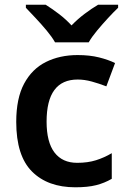

<svg xmlns="http://www.w3.org/2000/svg" viewBox="-20 -786 541 816"><path d="M300 10Q183 10 116 -57Q49 -124 49 -268Q49 -368 82.5 -430.5Q116 -493 175 -522.5Q234 -552 310 -552Q361 -552 401 -542Q441 -532 469 -518L432 -419Q401 -431 370 -439.5Q339 -448 310 -448Q178 -448 178 -269Q178 -182 211.5 -138Q245 -94 308 -94Q353 -94 388 -105Q423 -116 455 -135V-26Q424 -8 388.5 1Q353 10 300 10ZM214 -606Q201 -629 178.5 -656Q156 -683 132 -708.5Q108 -734 90 -753V-766H174Q201 -749 230 -727Q259 -705 284 -678Q310 -705 340 -727.5Q370 -750 397 -766H482V-753Q463 -735 439 -709Q415 -683 392.5 -656Q370 -629 357 -606Z"/></svg>

Font: Noto Sans Tamil SemiBold
Style: Regular
Weight: 600
Designer: Jelle Bosma - Monotype Design Team
Foundry: Monotype Imaging Inc.
Version: Version 2.004; ttfautohint (v1.8.4.7-5d5b)